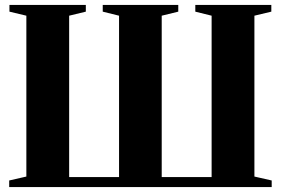

<svg xmlns="http://www.w3.org/2000/svg" viewBox="-20 -763 1146 783"><path d="M17.5 0V-27L87.5 -43V-699L18.5 -715.5V-743H330V-715.5L262 -699V-41H465.5V-699L399 -715.5V-743H707V-715.5L639.5 -699V-41H843V-699L776.5 -715.5V-743H1086.5V-715.5L1017.5 -699V-43L1088 -27V0Z"/></svg>

Font: Merriweather 120pt ExtraBold
Style: Regular
Weight: 800
Version: Version 2.100